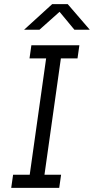

<svg xmlns="http://www.w3.org/2000/svg" viewBox="-20 -904 452 924"><path d="M34 0 43 -63H123L202 -623H122L131 -686H362L353 -623H273L194 -63H274L265 0ZM96 -761 231 -884H306L412 -761H338L256 -860H281L170 -761Z"/></svg>

Font: Chivo ExtraLight
Style: Italic
Weight: 250
Italic angle: -8.05°
Designer: Hector Gatti
Foundry: Omnibus-Type
Version: Version 2.002